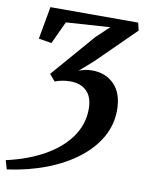

<svg xmlns="http://www.w3.org/2000/svg" viewBox="-107 -811 801 1067"><g transform="rotate(10 293.0 -278.0)"><path d="M7 187.5 -7.5 137.5Q114.5 110 205.5 58.8Q296.5 7.5 347 -64.2Q397.5 -136 397.5 -222.5Q397.5 -289 363.2 -322.5Q329 -356 270.5 -356Q244.5 -356 222 -351.2Q199.5 -346.5 184.5 -340L152 -377.5L364 -622.5L436.5 -691L188.5 -674.5L129.5 -547.5L56.5 -559.5L89.5 -743H584.5L595 -700L380.5 -488.5L304.5 -422Q320 -428.5 338.2 -432.8Q356.5 -437 378.5 -437Q456.5 -437 505 -387Q553.5 -337 553.5 -242.5Q553.5 -161.5 513.8 -90.8Q474 -20 401 36.5Q328 93 227.8 131.8Q127.5 170.5 7 187.5Z"/></g></svg>

Font: Merriweather Light 18pt
Style: Bold Italic
Weight: 700
Italic angle: -7.8°
Version: Version 2.101